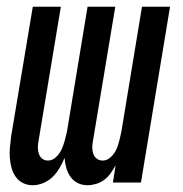

<svg xmlns="http://www.w3.org/2000/svg" viewBox="-20 -540 540 568"><path d="M239 8Q223 8 210 1.5Q197 -5 188.5 -17Q180 -29 176 -43.5Q172 -58 171 -73Q165 -58 156.5 -43.5Q148 -29 136 -17Q124 -5 108 1.5Q92 8 77 8Q61 8 48 1.5Q35 -5 26.5 -17Q18 -29 14 -44Q10 -59 9 -74Q8 -89 9.5 -105Q11 -121 13 -137L77 -520H160L94 -123Q92 -113 92 -103.5Q92 -94 95 -85Q98 -76 105 -70.5Q112 -65 122 -65Q135 -65 146 -75.5Q157 -86 162.5 -98.5Q168 -111 171.5 -124Q175 -137 178 -150L239 -520H321L255 -123Q253 -113 253 -103.5Q253 -94 256 -85Q259 -76 266.5 -70.5Q274 -65 284 -65Q297 -65 308 -75.5Q319 -86 324.5 -98.5Q330 -111 333 -124Q336 -137 339 -150L400 -520H483L397 0H314L322 -51Q316 -40 308 -28.5Q300 -17 289 -8.5Q278 0 264.5 4Q251 8 239 8Z"/></svg>

Font: Iosevka Term Curly Md Obl
Style: Regular
Weight: 500
Italic angle: -9°
Designer: Belleve Invis
Foundry: Belleve Invis
Version: Version 32.3.0